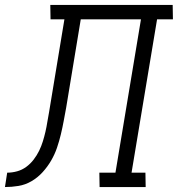

<svg xmlns="http://www.w3.org/2000/svg" viewBox="-76 -755 718 775"><path d="M-56 0 -47 -58Q-27 -58 -7 -63.5Q13 -69 30 -81.5Q47 -94 60 -111Q73 -128 82 -146.5Q91 -165 97 -184.5Q103 -204 107.5 -223.5Q112 -243 115 -262.5Q118 -282 122 -302L184 -677H128L127 -735H621L622 -677H558L455 -58H511L512 0H326L325 -58H390L493 -677H250L191 -320Q186 -293 181 -266Q176 -239 169.5 -212Q163 -185 154 -158.5Q145 -132 130.5 -107Q116 -82 96 -60Q76 -38 51 -23.5Q26 -9 -1.5 -4.5Q-29 0 -56 0Z"/></svg>

Font: Iosevka Etoile Light
Style: Italic
Weight: 300
Italic angle: -9°
Designer: Belleve Invis
Foundry: Belleve Invis
Version: Version 22.1.2; ttfautohint (v1.8.4)